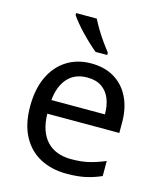

<svg xmlns="http://www.w3.org/2000/svg" viewBox="-115 -850 795 945"><g transform="rotate(15 282.0 -378.0)"><path d="M292 -546Q361 -546 410.5 -516Q460 -486 486.5 -431.5Q513 -377 513 -304V-251H146Q148 -160 192.5 -112.5Q237 -65 317 -65Q368 -65 407.5 -74.5Q447 -84 489 -102V-25Q448 -7 408 1.5Q368 10 313 10Q237 10 178.5 -21Q120 -52 87.5 -113.5Q55 -175 55 -264Q55 -352 84.5 -415Q114 -478 167.5 -512Q221 -546 292 -546ZM291 -474Q228 -474 191.5 -433.5Q155 -393 148 -321H421Q421 -367 407 -401Q393 -435 364.5 -454.5Q336 -474 291 -474ZM260 -766Q271 -744 287.5 -716.5Q304 -689 322.5 -663Q341 -637 356 -618V-606H297Q280 -620 259 -639.5Q238 -659 217.5 -680.5Q197 -702 180.5 -722Q164 -742 155 -756V-766Z"/></g></svg>

Font: Noto Sans Telugu
Style: Regular
Weight: 400
Designer: Jelle Bosma - Monotype Design Team
Foundry: Monotype Imaging Inc.
Version: Version 2.003